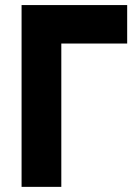

<svg xmlns="http://www.w3.org/2000/svg" viewBox="-20 -730 535 760"><path d="M222.7 -557.6Q222.7 -496.1 222.7 -433.6Q222.7 -372.1 222.7 -309.6Q222.7 -265.6 222.7 -220.7Q222.7 -176.8 222.7 -132.8Q222.7 -96.7 222.7 -61.5Q222.7 -25.4 222.7 9.8Q220.7 9.8 217.8 9.8Q215.8 9.8 212.9 9.8Q197.3 9.8 181.6 9.8Q166 9.8 150.4 9.8Q139.6 9.8 128.9 9.8Q118.2 9.8 107.4 9.8Q96.7 9.8 85.9 9.8Q75.2 9.8 65.4 9.8Q65.4 7.8 65.4 4.9Q65.4 2.9 65.4 0Q65.4 -80.1 65.4 -159.2Q65.4 -238.3 65.4 -318.4Q65.4 -373 65.4 -427.7Q65.4 -482.4 65.4 -537.1Q65.4 -580.1 65.4 -623Q65.4 -667 65.4 -710Q67.4 -710 70.3 -710Q72.3 -710 75.2 -710Q120.1 -710 165 -710Q210.9 -710 255.9 -710Q287.1 -710 318.4 -710Q348.6 -710 379.9 -710Q406.2 -710 431.6 -710Q457 -710 483.4 -710Q483.4 -707 483.4 -705.1Q483.4 -702.1 483.4 -700.2Q483.4 -695.3 483.4 -690.4Q483.4 -685.5 483.4 -680.7Q483.4 -670.9 483.4 -660.2Q483.4 -650.4 483.4 -639.6Q483.4 -629.9 483.4 -619.1Q483.4 -609.4 483.4 -598.6Q483.4 -588.9 483.4 -578.1Q483.4 -568.4 483.4 -557.6Q480.5 -557.6 477.5 -557.6Q475.6 -557.6 472.7 -557.6Q443.4 -557.6 414.1 -557.6Q384.8 -557.6 354.5 -557.6Q335 -557.6 314.5 -557.6Q293.9 -557.6 273.4 -557.6Q266.6 -557.6 259.8 -557.6Q252.9 -557.6 247.1 -557.6Q241.2 -557.6 234.4 -557.6Q228.5 -557.6 222.7 -557.6Z"/></svg>

Font: LeFont
Style: Bold
Weight: 800
Designer: Leryon MEDIA
Version: Version 1.0